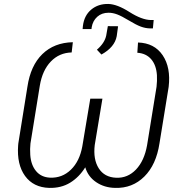

<svg xmlns="http://www.w3.org/2000/svg" viewBox="-20 -920 901 951"><path d="M663.6 -709.5Q744.6 -707 785.6 -646.5Q826.7 -585.9 815.4 -489.7L770 -210.4Q753.9 -104 694.8 -45.4Q635.7 13.2 550.3 10.7Q497.1 9.8 456.5 -17.6Q416 -44.9 402.3 -91.3Q372.1 -42.5 327.4 -15.1Q282.7 12.2 223.6 10.7Q145.5 8.3 104.2 -48.3Q63 -105 69.8 -199.2L70.8 -210L115.7 -489.7Q131.3 -595.2 189.9 -652.1Q248.5 -709 340.8 -710.9L335 -660.2Q273.4 -658.7 231.7 -615.2Q189.9 -571.8 177.2 -495.6L130.9 -209.5Q127.9 -182.1 129.9 -152.8Q133.3 -103 158.7 -72.5Q184.1 -42 228 -40Q288.1 -37.6 331.3 -79.6Q374.5 -121.6 387.7 -195.3L427.2 -431.2H487.3L449.2 -201.2Q440.9 -130.9 469 -86.4Q497.1 -42 555.2 -39.6Q612.3 -37.1 653.6 -80.3Q694.8 -123.5 708.5 -200.7L755.4 -490.2Q758.8 -518.6 757.3 -547.9Q753.9 -597.7 728.8 -626.7Q703.6 -655.8 660.2 -658.7ZM741.2 -820.8 737.3 -779.3H723.1Q700.2 -779.8 677.2 -788.3Q654.3 -796.9 618.4 -818.6Q582.5 -840.3 560.5 -848.6Q538.6 -856.9 517.6 -856.9Q483.9 -856.9 461.7 -836.9Q439.5 -816.9 434.1 -784.7L433.1 -775.9H389.2L390.6 -791.5Q397 -843.3 431.6 -872.3Q466.3 -901.4 516.6 -900.4Q560.1 -899.4 621.1 -860.6Q682.1 -821.8 726.6 -820.8ZM460 -673.8Q498 -706.5 505.9 -743.2L514.2 -790.5L564.9 -790L558.1 -740.7Q547.9 -686 482.4 -649.9Z"/></svg>

Font: Roboto Light
Style: Italic
Weight: 300
Italic angle: -12°
Designer: Google
Version: Version 2.134; 2016; ttfautohint (v1.6)